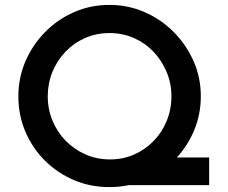

<svg xmlns="http://www.w3.org/2000/svg" viewBox="-20 -756 930 784"><path d="M594 -113H834V0H441ZM55 -363Q55 -439 84 -506Q113 -573 164 -625Q215 -677 282.5 -706.5Q350 -736 427 -736Q503 -736 570.5 -706.5Q638 -677 689.5 -625Q741 -573 770.5 -506Q800 -439 800 -363Q800 -286 770.5 -218.5Q741 -151 689.5 -100Q638 -49 570.5 -20.5Q503 8 427 8Q349 8 282 -20.5Q215 -49 164 -99.5Q113 -150 84 -217.5Q55 -285 55 -363ZM175 -363Q175 -310 194.5 -263Q214 -216 249 -180.5Q284 -145 330 -125Q376 -105 430 -105Q482 -105 527.5 -125Q573 -145 607 -180Q641 -215 660.5 -262Q680 -309 680 -363Q680 -416 660 -463Q640 -510 606 -545.5Q572 -581 526 -601Q480 -621 427 -621Q374 -621 328 -601Q282 -581 247.5 -545Q213 -509 194 -462Q175 -415 175 -363Z"/></svg>

Font: Josefin Sans Thin SemiBold
Style: Regular
Weight: 600
Version: Version 2.000